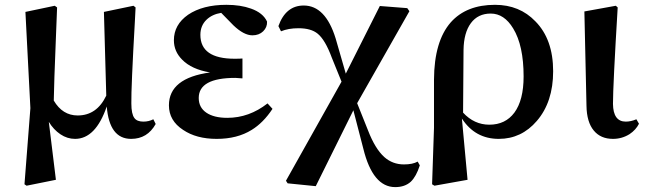

<svg xmlns="http://www.w3.org/2000/svg" viewBox="-20 -558 2670 793"><path d="M89.8 209 81.1 203.1 105.5 -111.3 85 -508.8 206.1 -534.2 215.8 -527.3Q213.9 -480.5 210.9 -402.3Q203.1 -211.9 202.1 -142.6Q238.3 -81.1 300.8 -81.1Q379.9 -81.1 418.9 -163.1L409.2 -508.8L531.2 -534.2L540 -527.3Q539.1 -507.8 537.1 -470.7Q521.5 -196.3 522.5 -130.9Q522.5 -86.9 535.2 -70.3Q545.9 -55.7 572.3 -55.7Q594.7 -55.7 613.3 -65.4L623 -45.9Q588.9 15.6 521.5 15.6Q431.6 15.6 420.9 -118.2Q375 15.6 290 15.6Q257.8 15.6 229.5 -3.4Q201.2 -22.5 181.6 -54.7L210.9 184.6Z M875 15.6Q791 15.6 736.3 -21.5Q677.7 -59.6 677.7 -123Q677.7 -235.4 847.7 -258.8Q771.5 -271.5 732.4 -311.5Q698.2 -345.7 698.2 -391.6Q698.2 -456.1 756.8 -497.1Q817.4 -538.1 915 -538.1Q973.6 -538.1 1016.6 -522.5Q1066.4 -504.9 1083 -468.8Q1084 -445.3 1066.9 -428.7Q1049.8 -412.1 1022.5 -412.1Q987.3 -412.1 944.3 -453.1L893.6 -504.9Q856.4 -499 833 -476.6Q807.6 -452.1 807.6 -414.1Q807.6 -315.4 949.2 -315.4Q971.7 -315.4 981.4 -316.4V-234.4Q980.5 -234.4 978.5 -234.4Q960 -236.3 952.1 -236.3Q800.8 -236.3 800.8 -153.3Q800.8 -114.3 832 -92.8Q863.3 -71.3 918.9 -71.3Q1008.8 -71.3 1085 -130.9L1105.5 -108.4Q1067.4 -50.8 1019.5 -21.5Q960 15.6 875 15.6Z M1612.3 214.8Q1519.5 214.8 1480.5 55.7L1439.5 -102.5L1284.2 210.9L1168 199.2L1161.1 188.5L1390.6 -220.7L1350.6 -319.3Q1323.2 -393.6 1292 -418.9Q1264.6 -441.4 1212.9 -441.4Q1170.9 -441.4 1140.6 -428.7L1129.9 -450.2Q1160.2 -535.2 1234.4 -535.2Q1324.2 -535.2 1366.2 -399.4L1408.2 -253.9L1548.8 -533.2L1662.1 -524.4L1670.9 -511.7L1455.1 -131.8L1500 -19.5Q1529.3 56.6 1567.4 90.8Q1601.6 121.1 1648.4 121.1Q1684.6 121.1 1705.1 109.4L1713.9 125Q1699.2 170.9 1676.8 192.4Q1652.3 214.8 1612.3 214.8Z M1774.4 209 1764.6 203.1 1772.5 -30.3V-229.5Q1773.4 -387.7 1841.8 -465.8Q1906.2 -538.1 2024.4 -538.1Q2126 -538.1 2191.4 -469.7Q2264.6 -395.5 2264.6 -263.7Q2264.6 -136.7 2197.3 -58.6Q2133.8 15.6 2040 15.6Q1942.4 15.6 1887.7 -68.4L1911.1 184.6ZM2001 -43Q2067.4 -43 2104.5 -92.8Q2142.6 -144.5 2142.6 -242.2Q2142.6 -370.1 2099.6 -440.4Q2062.5 -502 2006.8 -502Q1954.1 -502 1924.8 -462.4Q1895.5 -422.9 1894.5 -351.6L1892.6 -92.8Q1938.5 -43 2001 -43Z M2511.7 15.6Q2460.9 15.6 2432.6 -18.6Q2403.3 -53.7 2402.3 -121.1L2393.6 -510.7L2523.4 -534.2L2531.2 -527.3Q2511.7 -204.1 2511.7 -128.9Q2512.7 -55.7 2564.5 -55.7Q2585.9 -55.7 2608.4 -65.4L2619.1 -46.9Q2606.4 -21.5 2580.1 -3.9Q2548.8 15.6 2511.7 15.6Z"/></svg>

Font: Bpmf GenRyu Min B
Style: B
Weight: 700
Foundry: But Ko
Version: Version 1.320